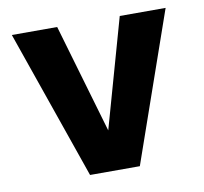

<svg xmlns="http://www.w3.org/2000/svg" viewBox="-62 -567 674 634"><g transform="rotate(-10 274.5 -250.0)"><path d="M16.6 -500 190.7 0H357.6L532.2 -500H378.4L275.4 -134.5L168.6 -500Z"/></g></svg>

Font: Overused Grotesk Light
Style: Regular
Weight: 300
Designer: RandomMaerks
Version: Version 0.005